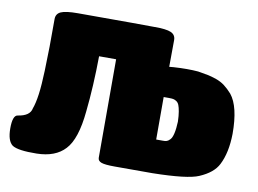

<svg xmlns="http://www.w3.org/2000/svg" viewBox="-77 -825 1268 943"><g transform="rotate(10 557.5 -353.0)"><path d="M725.1 -377.9V-166H758.8Q770 -165.5 777.8 -168.2Q785.6 -170.9 794.4 -180.4Q803.2 -189.9 808.3 -212.6Q813.5 -235.4 814.9 -271Q814 -300.8 810.5 -320.8Q807.1 -340.8 802.5 -352.3Q797.9 -363.8 789.3 -369.4Q780.8 -375 772.9 -376.5Q765.1 -377.9 751 -377.9ZM362.8 -242.2Q349.6 -102.5 299.8 -49.8Q252 2.4 158.2 3.9Q65.9 5.4 37.1 -13.2Q9.8 -33.2 9.8 -96.2Q9.8 -161.1 35.2 -164.1Q95.2 -172.9 102.1 -211.9Q112.3 -238.8 118.7 -285.2Q125 -331.5 127.4 -403.3Q129.9 -475.1 130.4 -523.9Q130.9 -572.8 130.9 -662.1Q130.9 -688.5 154.5 -699.2Q178.2 -710 238.8 -710Q585.9 -710 619.1 -709Q679.7 -709.5 703.4 -699Q727.1 -688.5 727.1 -662.1L726.1 -528.8L748 -530.8Q817.4 -535.2 870.1 -530.8Q904.8 -525.4 921.9 -521.7Q939 -518.1 962.9 -509.8Q986.8 -501.5 1005.6 -487.3Q1024.4 -473.1 1043.9 -451.2Q1089.8 -394.5 1089.8 -258.8Q1088.4 -164.1 1057.1 -103Q1033.7 -56.2 964.8 -26.9Q909.7 -2.9 735.8 0H546.9Q498.5 0 480.7 -6.6Q462.9 -13.2 462.9 -28.8V-520H377.9Q376.5 -370.1 362.8 -242.2Z"/></g></svg>

Font: GGS TheRock Black
Style: Regular
Weight: 900
Designer: Rodrigo Fuenzalida (2012); Goodgame Studios (2014)
Foundry: Rodrigo Fuenzalida,2012;  GGS,2014
Version: Version 1.002 | FøM Mod